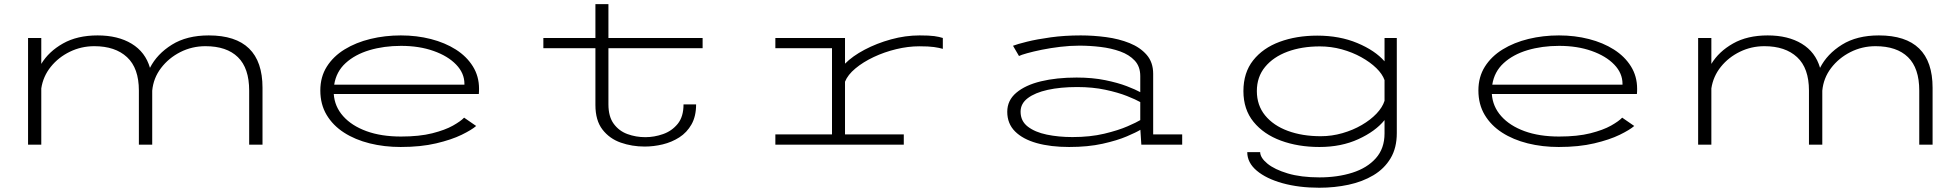

<svg xmlns="http://www.w3.org/2000/svg" viewBox="-20 -678 9168 900"><path d="M111.5 0V-500H173.5V-378.5Q208.5 -436.5 275.2 -474.2Q342 -512 437.5 -512Q533 -512 597.2 -473Q661.5 -434 683 -360Q716 -425 785.8 -468.5Q855.5 -512 958.5 -512Q1210.5 -512 1210.5 -266.5V0H1148V-253.5Q1148 -358.5 1095.2 -410Q1042.5 -461.5 943 -461.5Q880 -461.5 825.2 -433.8Q770.5 -406 734.8 -359Q699 -312 693.5 -253V0H631V-253.5Q631 -358.5 575.5 -410Q520 -461.5 422 -461.5Q361 -461.5 307.5 -435.5Q254 -409.5 218 -364.8Q182 -320 173.5 -263.5V0Z M1858 11Q1781 11 1712.8 -6Q1644.5 -23 1592.5 -56.5Q1540.5 -90 1511 -139.5Q1481.5 -189 1481.5 -254Q1481.5 -317.5 1512 -365.8Q1542.5 -414 1595.5 -446.5Q1648.5 -479 1716.5 -495.5Q1784.5 -512 1859 -512Q1933.5 -512 1999.8 -495Q2066 -478 2116.8 -445.8Q2167.5 -413.5 2196.5 -367Q2225.5 -320.5 2225.5 -262Q2225.5 -256 2225.2 -249Q2225 -242 2224.5 -237.5H1544.5Q1548.5 -178.5 1588.5 -133.5Q1628.5 -88.5 1697.8 -63.2Q1767 -38 1859.5 -38Q1946 -38 2006.2 -53.2Q2066.5 -68.5 2103.2 -89.2Q2140 -110 2155.5 -126.5L2212 -87.5Q2191.5 -69.5 2144 -46.2Q2096.5 -23 2024.5 -6Q1952.5 11 1858 11ZM1860 -463Q1779.5 -463 1711.8 -442.8Q1644 -422.5 1600 -382.2Q1556 -342 1546.5 -281H2157V-285Q2157 -335 2118.2 -375.2Q2079.5 -415.5 2012.2 -439.2Q1945 -463 1860 -463Z M2771 -186V-452H2527V-500H2771V-658.5H2832V-500H3273.5V-452H2832V-189Q2832 -131.5 2856.8 -97.8Q2881.5 -64 2921.2 -49.5Q2961 -35 3005 -35Q3047 -35 3088.2 -49.5Q3129.5 -64 3156.8 -97.5Q3184 -131 3184 -188.5H3243Q3243 -133 3221.5 -95Q3200 -57 3164.5 -34.2Q3129 -11.5 3086.5 -1.2Q3044 9 3002 9Q2942.5 9 2889.8 -9.5Q2837 -28 2804 -70.8Q2771 -113.5 2771 -186Z M3614.5 0V-48H3880V-452H3614.5V-500H3941V-379.5Q3976 -415 4032.8 -445Q4089.5 -475 4156.8 -493.5Q4224 -512 4290.5 -512Q4335.5 -512 4359.2 -508.8Q4383 -505.5 4399.5 -500V-449Q4382.5 -454 4358.2 -457.5Q4334 -461 4289.5 -461Q4236.5 -461 4180.8 -447.5Q4125 -434 4075.2 -410.5Q4025.5 -387 3989.8 -357.2Q3954 -327.5 3941 -295V-48H4216.5V0Z M4991.5 11Q4905 11 4839.8 -7.2Q4774.5 -25.5 4738 -62Q4701.5 -98.5 4701.5 -154Q4701.5 -207.5 4743.8 -243.2Q4786 -279 4859.2 -296.8Q4932.5 -314.5 5026.5 -314.5Q5101.5 -314.5 5161 -302.2Q5220.5 -290 5262 -274Q5303.5 -258 5325 -246V-321.5Q5325 -366 5299.2 -393.8Q5273.5 -421.5 5231.2 -436.8Q5189 -452 5138.8 -458Q5088.5 -464 5039.5 -464Q4995.5 -464 4949.8 -458.5Q4904 -453 4863.5 -444.8Q4823 -436.5 4794.5 -428.5Q4766 -420.5 4756.5 -415.5L4728.5 -463.5Q4747.5 -471 4793.8 -482.5Q4840 -494 4905.2 -503Q4970.5 -512 5046 -512Q5105 -512 5165 -504Q5225 -496 5274.8 -476Q5324.5 -456 5355 -421Q5385.5 -386 5385.5 -332V-48H5521.5V0H5330L5325.5 -69.5Q5307 -58 5262 -38.8Q5217 -19.5 5148.5 -4.2Q5080 11 4991.5 11ZM5007 -35.5Q5090 -35.5 5156 -51.2Q5222 -67 5265.5 -86Q5309 -105 5325 -115V-199.5Q5305 -211 5263 -227.8Q5221 -244.5 5161.5 -257.2Q5102 -270 5029 -270Q4951 -270 4891.2 -256.8Q4831.5 -243.5 4797.8 -218Q4764 -192.5 4764 -154.5Q4764 -110.5 4797.8 -84.5Q4831.5 -58.5 4886.8 -47Q4942 -35.5 5007 -35.5Z M6165 11Q6065 11 5984.2 -18.8Q5903.5 -48.5 5856 -106.8Q5808.5 -165 5808.5 -251Q5808.5 -337.5 5854.2 -395.2Q5900 -453 5978.5 -482Q6057 -511 6154.5 -511Q6259.5 -511 6342.5 -476.2Q6425.5 -441.5 6470 -390.5V-500H6527.5V-54Q6527.5 15.5 6498.2 64.2Q6469 113 6417.8 143.5Q6366.5 174 6301.2 188Q6236 202 6164 202Q6068.5 202 5992 180.8Q5915.5 159.5 5871 122Q5826.5 84.5 5826.5 35H5887Q5887.5 61.5 5921 89Q5954.5 116.5 6016.5 135Q6078.5 153.5 6165 153.5Q6250 153.5 6319.2 131.5Q6388.5 109.5 6429.2 63.8Q6470 18 6470 -52.5V-115Q6427.5 -62.5 6347.5 -25.8Q6267.5 11 6165 11ZM5871.5 -251Q5871.5 -184.5 5910.2 -137Q5949 -89.5 6016.8 -64.5Q6084.5 -39.5 6171 -39.5Q6223 -39.5 6272.5 -53.8Q6322 -68 6363.2 -92Q6404.5 -116 6432.5 -145.5Q6460.5 -175 6470 -205.5V-302.5Q6460 -331 6431.5 -358.8Q6403 -386.5 6361.2 -409.8Q6319.5 -433 6269.5 -446.8Q6219.5 -460.5 6166.5 -460.5Q6082 -460.5 6015.2 -435.8Q5948.5 -411 5910 -364.2Q5871.5 -317.5 5871.5 -251Z M7286.5 11Q7209.5 11 7141.2 -6Q7073 -23 7021 -56.5Q6969 -90 6939.5 -139.5Q6910 -189 6910 -254Q6910 -317.5 6940.5 -365.8Q6971 -414 7024 -446.5Q7077 -479 7145 -495.5Q7213 -512 7287.5 -512Q7362 -512 7428.2 -495Q7494.5 -478 7545.2 -445.8Q7596 -413.5 7625 -367Q7654 -320.5 7654 -262Q7654 -256 7653.8 -249Q7653.5 -242 7653 -237.5H6973Q6977 -178.5 7017 -133.5Q7057 -88.5 7126.2 -63.2Q7195.5 -38 7288 -38Q7374.5 -38 7434.8 -53.2Q7495 -68.5 7531.8 -89.2Q7568.5 -110 7584 -126.5L7640.5 -87.5Q7620 -69.5 7572.5 -46.2Q7525 -23 7453 -6Q7381 11 7286.5 11ZM7288.5 -463Q7208 -463 7140.2 -442.8Q7072.5 -422.5 7028.5 -382.2Q6984.5 -342 6975 -281H7585.5V-285Q7585.5 -335 7546.8 -375.2Q7508 -415.5 7440.8 -439.2Q7373.5 -463 7288.5 -463Z M7940 0V-500H8002V-378.5Q8037 -436.5 8103.8 -474.2Q8170.5 -512 8266 -512Q8361.5 -512 8425.8 -473Q8490 -434 8511.5 -360Q8544.5 -425 8614.2 -468.5Q8684 -512 8787 -512Q9039 -512 9039 -266.5V0H8976.5V-253.5Q8976.5 -358.5 8923.8 -410Q8871 -461.5 8771.5 -461.5Q8708.5 -461.5 8653.8 -433.8Q8599 -406 8563.2 -359Q8527.5 -312 8522 -253V0H8459.5V-253.5Q8459.5 -358.5 8404 -410Q8348.5 -461.5 8250.5 -461.5Q8189.5 -461.5 8136 -435.5Q8082.5 -409.5 8046.5 -364.8Q8010.5 -320 8002 -263.5V0Z"/></svg>

Font: Trispace Expanded ExtraLight
Style: Regular
Weight: 200
Width: 7
Designer: Tyler Finck
Foundry: Etcetera Type Company
Version: Version 1.210; ttfautohint (v1.8.3)